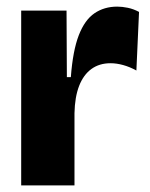

<svg xmlns="http://www.w3.org/2000/svg" viewBox="-20 -560 453 580"><path d="M44 0V-275V-528H181L182 -327H194Q200 -407 218 -453.5Q236 -500 265.5 -520Q295 -540 334 -540Q349 -540 366 -536.5Q383 -533 400 -524L392 -347Q372 -358 352 -363.5Q332 -369 314 -369Q280 -369 256 -351.5Q232 -334 219 -300.5Q206 -267 205 -218V0Z"/></svg>

Font: Bricolage Grotesque 72pt ExtraBold
Style: Regular
Weight: 800
Designer: Mathieu Triay
Foundry: Atelier Triay
Version: Version 1.001;gftools[0.9.33.dev8+g029e19f]